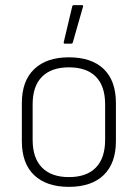

<svg xmlns="http://www.w3.org/2000/svg" viewBox="-20 -716 536 747"><path d="M248 11Q161 11 113 -34.5Q65 -80 65 -167V-315Q65 -401 113 -447Q161 -493 248 -493Q336 -493 383.5 -447.5Q431 -402 431 -315V-167Q431 -81 383.5 -35Q336 11 248 11ZM248 -27Q317 -27 353 -64Q389 -101 389 -172V-310Q389 -381 353 -417.5Q317 -454 248 -454Q180 -454 143.5 -417.5Q107 -381 107 -310V-172Q107 -101 143.5 -64Q180 -27 248 -27ZM232 -546Q227 -546 228 -552L261 -691Q262 -696 267 -696H299Q305 -696 303 -690L263 -550Q261 -546 257 -546Z"/></svg>

Font: Sofia Sans Semi Condensed ExtraLight
Style: Regular
Weight: 250
Version: Version 4.100